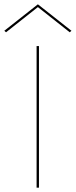

<svg xmlns="http://www.w3.org/2000/svg" viewBox="-34 -872 352 892"><path d="M298 -729 290 -722 142 -839 -6 -722 -14 -729 142 -852ZM136 -658H147V0H136Z"/></svg>

Font: Ysabeau Infant Hairline
Style: Regular
Weight: 100
Designer: Christian Thalmann (Catharsis Fonts)
Version: Version 0.003